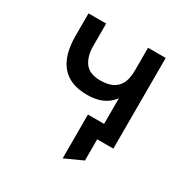

<svg xmlns="http://www.w3.org/2000/svg" viewBox="-157 -641 906 937"><g transform="rotate(30 296.5 -173.0)"><path d="M321 165V-82H470.5V0H420.5V119.5ZM412 0V-226Q388 -194.5 353.2 -178.8Q318.5 -163 268 -163Q219 -163 183 -177.5Q147 -192 123.5 -220Q100 -248 88.2 -289.2Q76.5 -330.5 76.5 -384V-511H176V-385Q176 -326.5 202.2 -291.2Q228.5 -256 290 -256Q327.5 -256 354.8 -268.2Q382 -280.5 397 -308.2Q412 -336 412 -383V-511H511.5V0Z"/></g></svg>

Font: Overpass Medium
Style: Regular
Weight: 500
Designer: Delve Withrington, Dave Bailey, Thomas Jockin
Foundry: Delve Fonts LLC
Version: Version 4.000